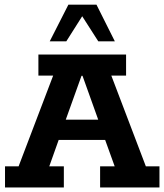

<svg xmlns="http://www.w3.org/2000/svg" viewBox="-20 -822 721 842"><path d="M2 0V-92.6H61.6L213.1 -490.4H148.4V-583H532.9V-490.4H468.2L619.6 -92.6H679.3V0H419V-92.6H482.9L428.1 -244.5L470 -208.3H212L250.2 -244.5L196.1 -92.6H260V0ZM256.5 -264 235.1 -297.2H442.4L422.6 -264L341.8 -489.7H337.5ZM198.1 -640.8 279.9 -801.5H403.1L483.6 -640.8H411L340.5 -750.8L270.8 -640.8Z"/></svg>

Font: Rokkitt SemiBold
Style: Regular
Weight: 600
Designer: Vernon Adams
Foundry: Vernon Adams
Version: Version 3.103